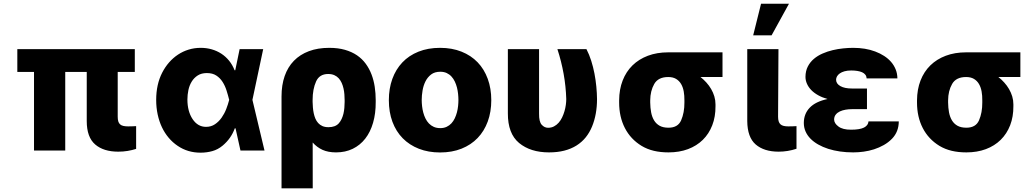

<svg xmlns="http://www.w3.org/2000/svg" viewBox="-20 -810 5574 1033"><path d="M73.2 -545.5H705.3V-422.9H613.3V-182.5Q613.3 -167.3 616.3 -157.1Q619.3 -147 626.1 -141Q632.8 -134.9 643.6 -132.5Q654.5 -130 669.7 -130Q682.5 -130 693.2 -130.5Q703.8 -131 712.4 -131.4V-8.9Q691.1 -2.1 666.9 2Q642.8 6 616.1 6Q537.3 6 492.2 -32.7Q446.7 -71.7 446.7 -158.7V-422.9H331V0H163V-422.9H73.2Z M852.6 -419Q868.3 -449.6 889.7 -474.1Q911.2 -498.6 937.7 -516.2Q964.1 -533.7 994.9 -543.1Q1025.6 -552.6 1060 -552.6Q1090.9 -552.6 1119 -544.6Q1147 -536.6 1170.6 -521.3Q1194.2 -506 1212.5 -483.5Q1230.8 -460.9 1242.2 -431.8H1245.7L1269.2 -545.5H1396L1338.1 -272.7L1403.1 0H1273.8L1247.2 -119.7H1243.3Q1223.4 -64.6 1177.9 -26.6Q1152.3 -5.3 1122.3 3Q1092.3 11.4 1058.9 11.4Q989.7 11.4 936.1 -25.2Q909.1 -43.3 887.6 -68.7Q866.1 -94.1 851.2 -125.5Q836.3 -157 828.3 -194.1Q820.3 -231.2 820.3 -272.7Q820.3 -356.2 852.6 -419ZM1016.3 -169Q1044 -127.5 1088.4 -127.5Q1115.8 -127.5 1136.5 -141.5Q1157.3 -155.5 1172.4 -177Q1187.5 -198.5 1197.3 -223.7Q1207 -248.9 1212.7 -271.3L1213.1 -272.7L1212.7 -274.1Q1206.7 -298.3 1198.7 -323.5Q1190.7 -348.7 1177.4 -369.5Q1164.1 -390.3 1143.8 -403.6Q1123.6 -416.9 1093 -416.9Q1063.9 -416.9 1043.9 -404.1Q1023.8 -391.3 1011.4 -370.9Q998.9 -350.5 993.6 -325.3Q988.3 -300.1 988.3 -274.9Q988.3 -210.9 1016.3 -169Z M1494.7 203.1V-291.2Q1494.7 -352.3 1511.5 -400.7Q1528.4 -449.2 1561.3 -483Q1594.1 -516.7 1641.9 -534.6Q1689.6 -552.6 1751.4 -552.6Q1799 -552.6 1836.1 -541.9Q1873.2 -531.2 1900.9 -512.3Q1928.6 -493.3 1947.8 -467Q1967 -440.7 1978.9 -409.4Q1990.8 -378.2 1996.1 -343Q2001.4 -307.9 2001.4 -271.3V-261.4Q2001.8 -199.6 1987.2 -149.5Q1972.7 -99.4 1945.1 -64.1Q1917.6 -28.8 1877.8 -9.4Q1838.1 9.9 1788 9.9Q1745.4 9.9 1715 -3.9Q1684.7 -17.8 1662.3 -43.3L1662.6 203.1ZM1661.9 -272V-261.7Q1662.3 -247.2 1663.5 -231.4Q1664.8 -215.6 1668 -200.5Q1671.2 -185.4 1676.8 -171.9Q1682.5 -158.4 1691.8 -148.1Q1701 -137.8 1714.7 -131.7Q1728.3 -125.7 1747.2 -125.7Q1784.1 -125.7 1802.6 -146.3Q1811.8 -156.6 1818 -169.9Q1824.2 -183.2 1827.8 -198.2Q1831.3 -213.1 1832.7 -229.2Q1834.2 -245.4 1834.2 -261.4V-271.3Q1834.2 -286.2 1832.9 -302.4Q1831.7 -318.5 1828.1 -334.2Q1824.6 -349.8 1818.4 -363.8Q1812.1 -377.8 1802.4 -388.7Q1792.6 -399.5 1778.6 -405.7Q1764.6 -411.9 1745.7 -411.9Q1698.9 -411.9 1680.8 -372.2Q1661.9 -330.3 1661.9 -272Z M2072.1 -271Q2072.1 -333.5 2090.7 -385.1Q2109.4 -436.8 2144.7 -474.1Q2180 -511.4 2231.4 -532Q2282.7 -552.6 2347.7 -552.6Q2411.9 -552.6 2463.1 -532.1Q2514.2 -511.7 2549.7 -474.8Q2585.2 -437.9 2604.2 -385.8Q2623.2 -333.8 2623.2 -271Q2623.2 -208.1 2604.2 -156.2Q2585.2 -104.4 2549.7 -67.5Q2514.2 -30.5 2463.1 -10.1Q2411.9 10.3 2347.7 10.3Q2284.8 10.3 2233.8 -9.6Q2182.9 -29.5 2146.8 -66.1Q2110.8 -102.6 2091.4 -154.7Q2072.1 -206.7 2072.1 -271ZM2348.7 -120.7Q2368.3 -120.7 2383 -127.7Q2397.7 -134.6 2408.6 -146.3Q2419.4 -158 2426.7 -173.3Q2433.9 -188.6 2438.4 -205.4Q2442.8 -222.3 2444.6 -239.5Q2446.4 -256.7 2446.4 -272Q2446.4 -287.6 2444.6 -304.9Q2442.8 -322.1 2438.6 -339Q2434.3 -355.8 2427 -371.3Q2419.7 -386.7 2408.9 -398.4Q2398.1 -410.2 2383.2 -417.1Q2368.3 -424 2348.7 -424Q2318.9 -424 2299.5 -409.3Q2280.2 -394.5 2269 -372Q2257.8 -349.4 2253.4 -322.8Q2248.9 -296.2 2248.9 -272Q2248.9 -256 2250.9 -238.6Q2252.8 -221.2 2257.3 -204.4Q2261.7 -187.5 2269.2 -172.4Q2276.6 -157.3 2287.6 -145.8Q2298.7 -134.2 2313.7 -127.5Q2328.8 -120.7 2348.7 -120.7Z M2712.4 -200.3V-545.5H2880.3V-198.9Q2879.6 -155.2 2894.5 -138.8Q2909.4 -122.5 2928.6 -122.5Q2946.4 -122.5 2960.6 -130Q2974.8 -137.4 2985.8 -149.9Q2996.8 -162.3 3004.4 -178.4Q3012.1 -194.6 3017 -211.6Q3022 -228.7 3024.3 -245.7Q3026.6 -262.8 3026.6 -277Q3024.5 -345.9 3012.4 -412.8Q3000.4 -479.8 2979 -545.5H3135.3Q3150.2 -516.7 3160.9 -483.1Q3171.5 -449.6 3178.3 -414.4Q3185 -379.3 3188.4 -344.1Q3191.8 -308.9 3192.1 -277Q3192.1 -194.6 3165.5 -129.6Q3152.3 -97.3 3131.6 -71.4Q3110.8 -45.5 3082 -27.3Q3053.3 -9.2 3016.3 0.4Q2979.4 9.9 2933.6 9.9Q2834.2 9.9 2772.7 -40.8Q2712 -91.3 2712.4 -200.3Z M3311.1 -269.9Q3311.4 -329.2 3330.1 -377Q3348.7 -424.7 3383 -458.3Q3417.3 -491.8 3465.9 -510.1Q3514.6 -528.4 3575.3 -528.4H3867.2V-395.6H3748.9Q3765.6 -382.5 3780.4 -366.1Q3795.1 -349.8 3806.1 -331Q3817.1 -312.1 3823.3 -291.4Q3829.5 -270.6 3829.5 -248.6V-238.6Q3829.9 -181.8 3812.1 -136Q3794.4 -90.2 3761.4 -57.7Q3728.3 -25.2 3681.5 -7.6Q3634.6 9.9 3576.7 9.9Q3533.7 9.9 3497.9 1.4Q3462 -7.1 3431.8 -25.2Q3372.9 -61.1 3342 -121.1Q3311.1 -181.1 3311.1 -258.5ZM3576.7 -122.9Q3627.1 -122.9 3644.5 -162.3Q3662.6 -203.8 3662.3 -258.5V-269.9Q3662.6 -295.5 3658.6 -318.2Q3654.5 -340.9 3644.4 -358.1Q3634.2 -375.4 3617.4 -385.5Q3600.5 -395.6 3575.3 -395.6Q3521.3 -395.6 3500 -358.3Q3478.7 -321 3478.3 -269.9V-258.5Q3478.7 -230.1 3483.3 -205.4Q3487.9 -180.8 3499.1 -162.3Q3510.3 -143.8 3529.1 -133.3Q3547.9 -122.9 3576.7 -122.9Z M4168.3 -545.5 4166.2 -182.5Q4166.2 -167.3 4169.4 -157.1Q4172.6 -147 4179.3 -141Q4186.1 -134.9 4196.6 -132.5Q4207 -130 4221.6 -130Q4237.2 -130 4246.6 -130.5Q4256 -131 4265.3 -131.4V-9.6Q4218.4 6 4169 6Q4090.9 6 4045.8 -32.7Q4001.1 -71.4 4000.4 -158.7V-545.5ZM4032.3 -620 4074.6 -789.8H4224.8L4131.4 -620Z M4304.7 -148.8Q4305 -197.8 4336.5 -230.6Q4367.9 -263.5 4432.2 -277.3Q4404.1 -285.2 4381.9 -297.6Q4359.7 -310 4344.6 -325.6Q4329.5 -341.3 4321.6 -359.4Q4313.6 -377.5 4313.6 -396.7Q4313.9 -428.3 4326.2 -452.1Q4338.4 -475.9 4358.7 -493.1Q4378.9 -510.3 4405.2 -521.8Q4431.5 -533.4 4459.9 -540.1Q4488.3 -546.9 4516.7 -549.7Q4545.1 -552.6 4570 -552.6Q4636.7 -552.6 4688.6 -533Q4715.2 -523.1 4737 -508.9Q4758.9 -494.7 4774.5 -476.6Q4790.1 -458.5 4799 -436.3Q4807.9 -414.1 4808.2 -388.1H4642.8Q4642 -399.9 4635.7 -408Q4629.3 -416.2 4618.3 -421.2Q4607.2 -426.1 4592.3 -428.4Q4577.4 -430.8 4559.7 -430.8Q4539.1 -430.8 4523.8 -426.5Q4508.5 -422.2 4498.4 -415.1Q4488.3 -408 4483.3 -399.1Q4478.3 -390.3 4478.3 -380.7Q4478.7 -359.4 4501.6 -346.6Q4524.5 -333.8 4563.2 -333.8H4644.5V-222.7H4563.2Q4546.2 -222.7 4529.3 -219.8Q4512.4 -217 4498.8 -210.6Q4485.1 -204.2 4476.6 -193.5Q4468 -182.9 4467.7 -166.9Q4468 -146.3 4491.1 -129.3Q4513.5 -112.2 4558.6 -112.2Q4606.5 -112.2 4628.9 -123.9Q4651.3 -135.7 4652.7 -157H4815.7Q4815.3 -100.9 4779.5 -63.9Q4759.9 -43.7 4735.1 -29.7Q4710.2 -15.6 4682.7 -6.7Q4655.2 2.1 4626.4 6Q4597.7 9.9 4570.3 9.9Q4496.4 9.9 4436.1 -9.2Q4406.2 -18.8 4381.9 -32.7Q4357.6 -46.5 4340.4 -64.1Q4323.2 -81.7 4313.9 -103Q4304.7 -124.3 4304.7 -148.8Z M4913.7 -269.9Q4914.1 -329.2 4932.7 -377Q4951.3 -424.7 4985.6 -458.3Q5019.9 -491.8 5068.5 -510.1Q5117.2 -528.4 5177.9 -528.4H5469.8V-395.6H5351.6Q5368.3 -382.5 5383 -366.1Q5397.7 -349.8 5408.7 -331Q5419.7 -312.1 5426 -291.4Q5432.2 -270.6 5432.2 -248.6V-238.6Q5432.5 -181.8 5414.8 -136Q5397 -90.2 5364 -57.7Q5331 -25.2 5284.1 -7.6Q5237.2 9.9 5179.3 9.9Q5136.4 9.9 5100.5 1.4Q5064.6 -7.1 5034.4 -25.2Q4975.5 -61.1 4944.6 -121.1Q4913.7 -181.1 4913.7 -258.5ZM5179.3 -122.9Q5229.8 -122.9 5247.2 -162.3Q5265.3 -203.8 5264.9 -258.5V-269.9Q5265.3 -295.5 5261.2 -318.2Q5257.1 -340.9 5247 -358.1Q5236.9 -375.4 5220 -385.5Q5203.1 -395.6 5177.9 -395.6Q5123.9 -395.6 5102.6 -358.3Q5081.3 -321 5081 -269.9V-258.5Q5081.3 -230.1 5085.9 -205.4Q5090.6 -180.8 5101.7 -162.3Q5112.9 -143.8 5131.7 -133.3Q5150.6 -122.9 5179.3 -122.9Z"/></svg>

Font: Inter P Extra Bold
Style: Regular
Weight: 800
Designer: Rasmus Andersson
Foundry: rsms
Version: Version 3.018;git-588b23468